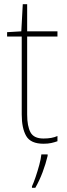

<svg xmlns="http://www.w3.org/2000/svg" viewBox="-20 -729 319 919"><path d="M188 -66Q209 -66 225.5 -69Q242 -72 255 -78V-53Q241 -48 225.5 -44.5Q210 -41 188 -41Q127 -41 105.5 -78Q84 -115 84 -181V-554H14V-575L82 -579L89 -709H110V-579H255V-554H110V-181Q110 -125 126 -95.5Q142 -66 188 -66ZM208 17Q199 55 184 95Q169 135 149 170H133V163Q141 146 150.5 118Q160 90 168 60.5Q176 31 178 10H208Z"/></svg>

Font: Noto Sans Tamil UI SemiCondensed Thin
Style: Regular
Weight: 100
Width: 4
Designer: Jelle Bosma - Monotype Design Team
Foundry: Monotype Imaging Inc.
Version: Version 2.004; ttfautohint (v1.8.4.7-5d5b)